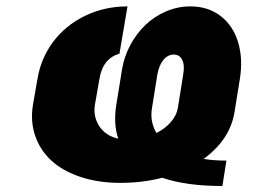

<svg xmlns="http://www.w3.org/2000/svg" viewBox="-20 -573 867 612"><path d="M701.7 -61.1 688.9 19.9Q573.9 19.9 497.2 -6.4Q434.7 9.9 363.6 9.9Q293.3 9.9 236.5 -9.1Q179.7 -28.1 143.6 -61.3Q107.6 -94.5 92 -140.6Q76.3 -186.8 85.2 -240.1L99.4 -321Q110.1 -386.7 149.1 -439.3Q188.2 -491.8 250.4 -522.2Q312.5 -552.6 386.4 -552.6L360.8 -402Q307.2 -386.4 296.9 -321L282.7 -240.1Q276.3 -201.7 296.5 -170.8Q316.8 -139.9 356.9 -131Q340.9 -179 350.9 -240.1L369.3 -353.7Q376.1 -393.8 395.8 -430.2Q415.5 -466.6 443.7 -493.6Q471.9 -520.6 509.2 -536.6Q546.5 -552.6 586.6 -552.6Q643.8 -552.6 683.6 -521.7Q723.4 -490.8 739.2 -437.7Q755 -384.6 744.3 -319.6L727.3 -214.5Q712.7 -127.5 628.9 -66.4Q661.9 -61.1 701.7 -61.1ZM478.7 -149.1Q507.1 -163.4 525 -184.5Q543 -205.6 546.9 -228.7L563.9 -335.2Q569.2 -364.7 560.9 -381.9Q552.6 -399.1 534.1 -399.1Q514.9 -399.1 500.9 -382.1Q486.9 -365.1 481.5 -335.2L464.5 -228.7Q457 -185.7 478.7 -149.1Z"/></svg>

Font: Karasuma Gothic
Style: Italic
Weight: 900
Italic angle: -9.39999°
Designer: Rasmus Andersson / Ryoko Nishizuka
Foundry: Genbu
Version: Version 1.00